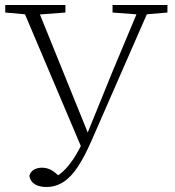

<svg xmlns="http://www.w3.org/2000/svg" viewBox="-20 -694 699 766"><path d="M97 8Q102 -10 116 -17.5Q130 -25 147 -25Q167 -25 184 -16Q201 -7 228 21L198 31L195 15Q219 4 242 -20.5Q265 -45 286 -81Q307 -117 326 -163H329L427 -404L540 -674H582L347 -137Q319 -72 291.5 -30Q264 12 233 32Q202 52 165 52Q137 52 119 41Q101 30 97 8ZM1 -644V-674H241V-644L122 -635H102ZM429 -644V-674H648V-644L553 -636H535ZM309 -96 64 -674H124L335 -153Z"/></svg>

Font: Source Serif 4 18pt Light
Style: Regular
Weight: 300
Designer: Frank Grießhammer
Foundry: Adobe Systems Incorporated
Version: Version 4.004;hotconv 1.0.116;makeotfexe 2.5.65601